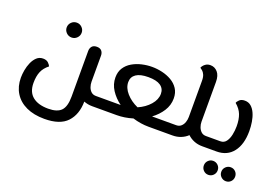

<svg xmlns="http://www.w3.org/2000/svg" viewBox="-116 -1013 2308 1603"><g transform="rotate(20 1037.5 -212.0)"><path d="M366 236Q272 236 204.5 204.5Q137 173 101 115Q65 57 65 -21Q65 -52 71.5 -88.5Q78 -125 92.5 -158Q107 -191 130 -212.5Q153 -234 186 -234Q217 -234 233.5 -217.5Q250 -201 254 -189Q213 -157 196 -116Q179 -75 179 -16Q179 65 228.5 105Q278 145 367 145Q447 145 482 108.5Q517 72 517 -17V-422Q517 -447 531 -463.5Q545 -480 574 -480Q603 -480 617 -463.5Q631 -447 631 -422V-191Q631 -167 639 -144Q647 -121 663.5 -106Q680 -91 706 -91H751Q762 -91 766.5 -79Q771 -67 771 -46Q771 -25 766.5 -12.5Q762 0 751 0H706Q666 0 631 -14Q630 101 567 168.5Q504 236 366 236ZM348 -480Q320 -480 300.5 -499.5Q281 -519 281 -546Q281 -573 300.5 -592.5Q320 -612 348 -612Q375 -612 394.5 -592.5Q414 -573 414 -546Q414 -519 394.5 -499.5Q375 -480 348 -480Z M920 -293Q920 -242 961 -195.5Q1002 -149 1065 -121Q1129 -149 1169.5 -195.5Q1210 -242 1210 -293Q1210 -339 1174 -364Q1138 -389 1065 -389Q993 -389 956.5 -364Q920 -339 920 -293ZM751 0Q740 0 735.5 -12.5Q731 -25 731 -46Q731 -67 735.5 -79Q740 -91 751 -91H923Q925 -91 926 -91Q873 -130 839.5 -181.5Q806 -233 806 -293Q806 -343 829 -378.5Q852 -414 890.5 -436.5Q929 -459 974.5 -469.5Q1020 -480 1065 -480Q1110 -480 1155.5 -469.5Q1201 -459 1239 -437Q1277 -415 1300.5 -379.5Q1324 -344 1324 -293Q1324 -233 1291 -181.5Q1258 -130 1205 -91H1207H1379Q1390 -91 1394.5 -79Q1399 -67 1399 -46Q1399 -25 1394.5 -12.5Q1390 0 1379 0H1207Q1137 0 1065 -22Q993 0 923 0Z M1379 0Q1368 0 1363.5 -12.5Q1359 -25 1359 -46Q1359 -67 1363.5 -79Q1368 -91 1379 -91H1419Q1445 -91 1462 -106Q1479 -121 1487 -144Q1495 -167 1495 -191V-513Q1495 -546 1486 -566Q1477 -586 1465 -596Q1453 -606 1445 -611Q1447 -618 1455.5 -629.5Q1464 -641 1479.5 -650.5Q1495 -660 1518 -660Q1556 -660 1582 -630.5Q1608 -601 1608 -544V-191Q1608 -167 1616.5 -144Q1625 -121 1641.5 -106Q1658 -91 1684 -91H1729Q1740 -91 1744.5 -79Q1749 -67 1749 -46Q1749 -25 1744.5 -12.5Q1740 0 1729 0H1684Q1644 0 1610.5 -13.5Q1577 -27 1552 -51Q1527 -27 1493 -13.5Q1459 0 1419 0Z M1729 0Q1718 0 1713.5 -12.5Q1709 -25 1709 -46Q1709 -67 1713.5 -79Q1718 -91 1729 -91H1811Q1844 -91 1862.5 -116Q1881 -141 1889 -179Q1897 -217 1897 -255Q1897 -315 1880.5 -358Q1864 -401 1822 -436Q1825 -448 1841.5 -464Q1858 -480 1889 -480Q1922 -480 1945 -460Q1968 -440 1982.5 -407Q1997 -374 2003.5 -334Q2010 -294 2010 -253Q2010 -135 1957.5 -67.5Q1905 0 1811 0ZM1968 207Q1943 207 1924.5 189Q1906 171 1906 145Q1906 119 1924.5 101Q1943 83 1968 83Q1994 83 2011.5 101Q2029 119 2029 145Q2029 171 2011.5 189Q1994 207 1968 207ZM1812 207Q1787 207 1769 189Q1751 171 1751 145Q1751 119 1769 101Q1787 83 1812 83Q1838 83 1856 101Q1874 119 1874 145Q1874 171 1856 189Q1838 207 1812 207Z"/></g></svg>

Font: El Messiri SemiBold
Style: Regular
Weight: 600
Designer: Mohamed Gaber
Foundry: Kief Type Foundry
Version: Version 2.020; ttfautohint (v1.8.3)